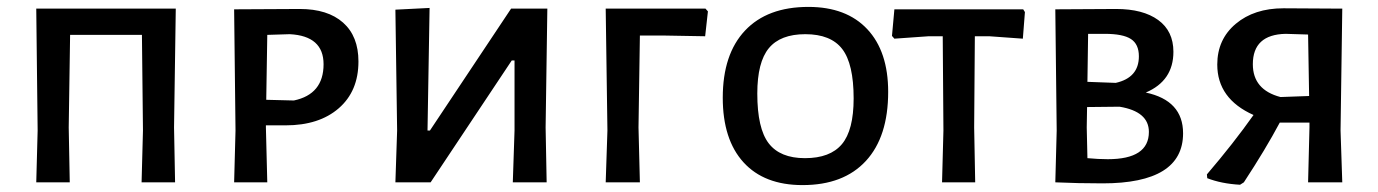

<svg xmlns="http://www.w3.org/2000/svg" viewBox="-20 -528 3991 556"><path d="M489 -503 484 -159 487 0H390L394 -150L391 -427H183L179 -159L182 0H85L89 -150L85 -503Z M848 -502Q929 -502 973.5 -462.5Q1018 -423 1018 -350Q1018 -264 961 -214.5Q904 -165 807 -165H750V-159L754 0H658L662 -150L658 -501ZM831 -237Q917 -255 917 -342Q917 -424 819 -429L754 -427L751 -239Z M1125 0 1130 -150 1125 -500 1224 -505 1218 -150H1225L1460 -503H1565L1560 -159L1563 0H1465L1470 -150V-353H1462L1227 0Z M2023 -503 2030 -495 2022 -423 1908 -425H1833L1829 -159L1833 0H1734L1739 -150L1734 -503Z M2321 -508Q2431 -508 2491.5 -443.5Q2552 -379 2552 -262Q2552 -132 2487.5 -62Q2423 8 2304 8Q2193 8 2133 -58Q2073 -124 2073 -245Q2073 -371 2137.5 -439.5Q2202 -508 2321 -508ZM2312 -429Q2240 -429 2206.5 -388.5Q2173 -348 2173 -257Q2173 -156 2206 -113Q2239 -70 2311 -70Q2384 -70 2418 -110.5Q2452 -151 2452 -243Q2452 -343 2419 -386Q2386 -429 2312 -429Z M2943 -501 2948 -493 2942 -416 2845 -423H2803L2801 -159L2804 0H2708L2712 -150L2710 -423H2669L2570 -416L2563 -424L2570 -501Z M3298 -260Q3406 -237 3406 -142Q3406 3 3173 3Q3102 3 3036 0L3040 -150L3036 -501L3212 -502Q3290 -502 3334 -470Q3378 -438 3378 -378Q3378 -294 3298 -260ZM3278 -365Q3278 -400 3255 -415Q3232 -430 3179 -430H3131L3129 -291L3211 -288Q3278 -303 3278 -365ZM3188 -67Q3307 -67 3307 -146Q3307 -205 3222 -219L3128 -218L3127 -159L3129 -70Q3161 -67 3188 -67Z M3867 -503 3862 -150 3867 0H3768L3772 -159V-173H3686Q3645 -96 3582 0L3571 7Q3517 4 3476 -12L3475 -23Q3552 -113 3610 -195Q3505 -242 3505 -341Q3505 -414 3558.5 -459Q3612 -504 3697 -504ZM3688 -247 3771 -250 3768 -428 3703 -430Q3608 -428 3608 -342Q3608 -268 3688 -247Z"/></svg>

Font: Alegreya Sans SC Medium
Style: Regular
Weight: 500
Designer: Juan Pablo del Peral
Foundry: Huerta Tipografica
Version: Version 2.001;PS 002.001;hotconv 1.0.88;makeotf.lib2.5.64775